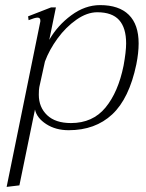

<svg xmlns="http://www.w3.org/2000/svg" viewBox="-20 -500 572 752"><path d="M138 -416V-420Q138 -431 127 -431Q117 -431 92 -421L90 -436L180 -471H199L173 -344Q205 -400 259 -440Q313 -480 372 -480Q446 -480 484.5 -442Q523 -404 523 -330Q523 -293 514 -248Q486 -114 419.5 -52Q353 10 249 10Q198 10 161 -14Q124 -38 117 -71L56 226L6 232ZM464 -243Q474 -298 474 -330Q474 -391 446.5 -421.5Q419 -452 361 -452Q321 -452 279.5 -423Q238 -394 205.5 -349.5Q173 -305 156 -259L134 -159Q132 -149 132 -129Q132 -80 164.5 -49Q197 -18 258 -18Q343 -18 393 -78.5Q443 -139 464 -243Z"/></svg>

Font: Taviraj ExtraLight
Style: Italic
Weight: 275
Italic angle: -12°
Designer: Katatrad Team
Foundry: CadsonDemak
Version: Version 1.001